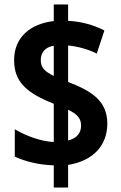

<svg xmlns="http://www.w3.org/2000/svg" viewBox="-20 -779 540 857"><path d="M220 -41V58H284V-43C398 -61 459 -132 459 -227C459 -327 392 -372 284 -413V-576C326 -572 371 -560 412 -540L446 -643C395 -669 341 -683 284 -686V-759H220V-685C116 -673 43 -613 43 -511C43 -415 96 -365 220 -316V-145C161 -148 93 -174 46 -202V-80C95 -57 156 -43 220 -41ZM220 -575V-440C179 -460 162 -478 162 -510C162 -544 180 -568 220 -575ZM284 -152V-289C323 -271 342 -251 342 -219C342 -186 324 -162 284 -152Z"/></svg>

Font: Noto Sans Ethiopic Condensed
Style: Bold
Weight: 700
Width: 3
Designer: Monotype Design Team
Foundry: Monotype Imaging Inc.
Version: Version 2.102